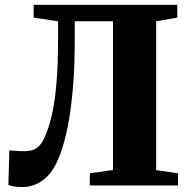

<svg xmlns="http://www.w3.org/2000/svg" viewBox="-20 -763 782 790"><path d="M73 6.5Q48.5 6.5 37.8 4.2Q27 2 14.5 -2L18.5 -144.5Q36 -143 48 -142Q60 -141 79.5 -141Q95.5 -141 109.8 -144.2Q124 -147.5 137.5 -159.2Q151 -171 163 -196.5Q178.5 -230 191.2 -280.8Q204 -331.5 211.5 -411.5Q219 -491.5 219 -612V-675.5L118.5 -690.5V-743H709.5V-690.5L622.5 -675.5V-63L712.5 -50V0H349.5V-50L445 -63.5V-675.5H287.5V-587.5Q287.5 -510.5 282.8 -438.2Q278 -366 268.8 -302Q259.5 -238 245.5 -185.2Q231.5 -132.5 213 -94Q189 -43.5 152.2 -18.5Q115.5 6.5 73 6.5Z"/></svg>

Font: Merriweather 60pt Black
Style: Regular
Weight: 900
Version: Version 2.100